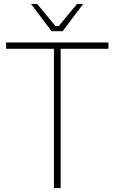

<svg xmlns="http://www.w3.org/2000/svg" viewBox="-20 -952 579 972"><path d="M241 -794 137 -932H168L261 -820H277L370 -932H401L297 -794ZM253 0V-705H11V-737H529V-705H287V0Z"/></svg>

Font: Tomorrow ExtraLight
Style: Regular
Weight: 275
Designer: Tony de Marco, Monica Rizzolli
Foundry: Just in Type
Version: Version 2.002